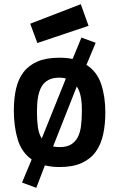

<svg xmlns="http://www.w3.org/2000/svg" viewBox="-20 -785 569 915"><path d="M365 -765 402 -662 158 -580 124 -672ZM85 85 131 -25Q83 -59 64.5 -120Q46 -181 46 -259Q46 -316 56.5 -362Q67 -408 92 -441Q117 -474 159 -492Q201 -510 264 -510Q297 -510 326 -504L368 -606L436 -581L392 -476Q442 -444 462 -384.5Q482 -325 482 -249Q482 -192 471.5 -144Q461 -96 436 -61.5Q411 -27 369 -8Q327 11 264 11Q226 11 194 3L153 110ZM156 -253Q156 -212 160.5 -179.5Q165 -147 179 -125L294 -411Q286 -413 279 -414Q272 -415 264 -415Q232 -415 211 -404Q190 -393 178 -372Q166 -351 161 -321Q156 -291 156 -253ZM264 -84Q298 -84 318.5 -96.5Q339 -109 350.5 -131Q362 -153 366 -184Q370 -215 370 -252Q371 -290 365.5 -321Q360 -352 346 -373L233 -87Q248 -84 264 -84Z"/></svg>

Font: Panefresco 750wt
Style: Regular
Weight: 750
Foundry: Campivisivi & Chank Co
Version: Version 1.000